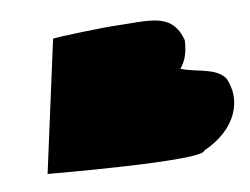

<svg xmlns="http://www.w3.org/2000/svg" viewBox="-57 -642 780 599"><g transform="rotate(-10 333.5 -342.0)"><path d="M53 -145C53 -145 541 -100 547 -132C656 -180 688 -270 654 -342C626 -380 570 -376 518 -396C536 -418 545 -443 547 -482C521 -576 450 -560 331 -564C327 -565 141 -561 143 -557Z"/></g></svg>

Font: Recovery
Style: Obl
Weight: 400
Version: Version 0.27